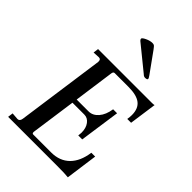

<svg xmlns="http://www.w3.org/2000/svg" viewBox="-242 -926 1028 1028"><g transform="rotate(45 272.5 -411.5)"><path d="M387 0H18L22 -30L62 -27Q78 -27 81 -49L151 -548V-553Q151 -569 136 -569L98 -567L102 -597H510Q523 -597 528 -599L506 -443H477Q480 -461 480 -475Q480 -524 451 -546.5Q422 -569 360 -569H256Q246 -569 244 -555L212 -325H302Q333 -325 356.5 -352Q380 -379 387 -426H417L384 -195H354Q356 -211 356 -218Q356 -253 339.5 -275Q323 -297 298 -297H208L172 -41V-38Q172 -28 180 -28H316Q380 -28 419.5 -67Q459 -106 469 -179H498L473 3Q451 0 387 0ZM370 -675 231 -788Q225 -794 225 -799Q225 -806 246 -816Q267 -826 285 -826Q294 -826 298.5 -823Q303 -820 314 -805L396 -691Q405 -678 405 -674Q405 -666 388 -666Q379 -666 370 -675Z"/></g></svg>

Font: Unna
Style: Italic
Weight: 400
Italic angle: -8.05°
Designer: Jorge de Buen Unna
Foundry: Omnibus-Type
Version: Version 2.008